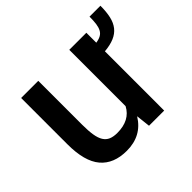

<svg xmlns="http://www.w3.org/2000/svg" viewBox="-140 -742 922 922"><g transform="rotate(-45 321.0 -281.0)"><path d="M240 10Q151.5 10 105.8 -44Q60 -98 60 -213.5V-528.5H176.5V-230Q176.5 -189 181 -160.8Q185.5 -132.5 196.2 -115.2Q207 -98 224.5 -90.5Q242 -83 268 -83Q354 -83 387 -146V-528.5H503V-461Q523 -464 536 -471.2Q549 -478.5 556 -491.8Q563 -505 565.8 -524.8Q568.5 -544.5 568.5 -572.5H642.5Q642.5 -531 635.5 -500.5Q628.5 -470 612.2 -449.5Q596 -429 569.2 -417.5Q542.5 -406 503 -402.5V0H400L392 -72H391.5Q341 10 240 10Z"/></g></svg>

Font: Roberto Sans Medium
Style: Regular
Weight: 500
Designer: Google (font) & Cristiano Sobral (main changes)
Version: Version 1.000;October 12, 2021;FontCreator 14.0.0.2814 64-bi